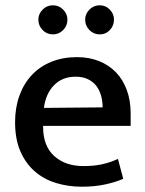

<svg xmlns="http://www.w3.org/2000/svg" viewBox="-20 -696 549 726"><path d="M474 -220H143V-216Q143 -144 185 -106Q227 -68 296 -68Q334 -68 364.5 -74.5Q395 -81 426 -95L446 -20Q417 -7 377 1.5Q337 10 289 10Q238 10 192 -4Q146 -18 111.5 -48Q77 -78 57 -124Q37 -170 37 -234Q37 -289 53.5 -334.5Q70 -380 100.5 -412.5Q131 -445 174.5 -462.5Q218 -480 271 -480Q317 -480 354.5 -465Q392 -450 418.5 -422.5Q445 -395 459.5 -355.5Q474 -316 474 -268ZM368 -290Q368 -314 362 -335Q356 -356 344 -371.5Q332 -387 312.5 -396.5Q293 -406 266 -406Q216 -406 184.5 -374Q153 -342 146 -288ZM125 -622Q125 -643 141 -659.5Q157 -676 180 -676Q203 -676 219 -659.5Q235 -643 235 -622Q235 -599 219 -582.5Q203 -566 180 -566Q157 -566 141 -582.5Q125 -599 125 -622ZM302 -622Q302 -643 318 -659.5Q334 -676 357 -676Q380 -676 395.5 -659.5Q411 -643 411 -622Q411 -599 395.5 -582.5Q380 -566 357 -566Q334 -566 318 -582.5Q302 -599 302 -622Z"/></svg>

Font: Mukta Medium
Style: Regular
Weight: 500
Designer: Girish Dalvi and Yashodeep Gholap
Foundry: Ek Type
Version: Version 2.538;PS 1.002;hotconv 16.6.51;makeotf.lib2.5.65220;